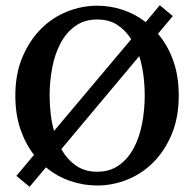

<svg xmlns="http://www.w3.org/2000/svg" viewBox="-20 -699 748 739"><path d="M216 -125Q238 -86 272 -62Q306 -38 354 -38Q403 -38 438 -63Q473 -88 495 -129.5Q517 -171 527 -223.5Q537 -276 537 -331Q537 -371 532 -409.5Q527 -448 516 -483ZM485 -548Q463 -583 431 -603.5Q399 -624 354 -624Q305 -624 270 -599Q235 -574 213 -532.5Q191 -491 181 -438.5Q171 -386 171 -331Q171 -296 175 -261.5Q179 -227 188 -195ZM588 -569Q625 -526 646.5 -466.5Q668 -407 668 -331Q668 -247 641 -182.5Q614 -118 570 -74Q526 -30 469.5 -7.5Q413 15 354 15Q301 15 250 -2.5Q199 -20 157 -55L94 20L43 -22L111 -103Q78 -145 58.5 -202Q39 -259 39 -331Q39 -415 66.5 -479.5Q94 -544 138 -588Q182 -632 238.5 -654.5Q295 -677 354 -677Q404 -677 451.5 -661.5Q499 -646 541 -614L595 -679L645 -637Z"/></svg>

Font: Source Serif Pro Semibold
Style: Regular
Weight: 600
Designer: Frank Grießhammer
Foundry: Adobe Systems Incorporated
Version: Version 1.014;PS Version 1.0;hotconv 1.0.73;makeotf.lib2.5.5